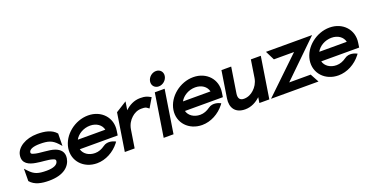

<svg xmlns="http://www.w3.org/2000/svg" viewBox="-30 -1261 3633 1889"><g transform="rotate(-20 1786.5 -316.5)"><path d="M64 -323C50 -237 119 -209 188 -198C242 -188 313 -188 355 -174C375 -168 385 -162 382 -146C376 -109 332 -90 260 -90C173 -90 132 -103 83 -156L56 -185L55 -56C100 -2 173 11 250 11C404 11 475 -57 488 -138C498 -204 459 -237 413 -255C350 -279 253 -272 195 -291C175 -297 168 -302 170 -316C175 -345 218 -361 285 -361C372 -361 414 -348 463 -295L489 -266L491 -395C446 -449 372 -462 295 -462C172 -462 76 -401 64 -323Z M535 -226C514 -95 613 11 752 11C843 11 932 -38 989 -111L1000 -126L985 -133C984 -133 921 -164 870 -126C840 -104 805 -90 768 -90C702 -90 651 -126 638 -177H1035L1042 -224C1063 -356 966 -462 827 -462C688 -462 556 -357 535 -226ZM652 -272C680 -324 743 -361 811 -361C878 -361 928 -325 940 -272Z M1045 0H1148L1178 -190C1186 -238 1210 -276 1239 -302C1265 -326 1300 -345 1343 -345C1387 -345 1391 -340 1406 -329L1420 -319L1478 -417L1465 -424C1440 -436 1426 -447 1367 -447C1302 -447 1249 -417 1208 -378L1222 -466L1107 -394Z M1516 -568C1509 -525 1539 -492 1581 -492C1623 -492 1663 -525 1670 -568C1677 -611 1647 -644 1605 -644C1563 -644 1523 -611 1516 -568ZM1452 0H1555L1626 -451H1523Z M1636 -226C1615 -95 1714 11 1853 11C1944 11 2033 -38 2090 -111L2101 -126L2086 -133C2085 -133 2022 -164 1971 -126C1941 -104 1906 -90 1869 -90C1803 -90 1752 -126 1739 -177H2136L2143 -224C2164 -356 2067 -462 1928 -462C1789 -462 1657 -357 1636 -226ZM1753 -272C1781 -324 1844 -361 1912 -361C1979 -361 2029 -325 2041 -272Z M2170 -152C2155 -58 2199 11 2303 11C2368 11 2421 -19 2463 -58L2454 0H2558L2626 -432H2522L2493 -246C2485 -198 2460 -160 2431 -134C2405 -110 2370 -91 2327 -91C2282 -91 2267 -119 2274 -165L2316 -432H2214Z M2576 0H3073L3024 -90H2799L3170 -451H2687L2735 -355H2946Z M3063 -226C3042 -95 3141 11 3280 11C3371 11 3460 -38 3517 -111L3528 -126L3513 -133C3512 -133 3449 -164 3398 -126C3368 -104 3333 -90 3296 -90C3230 -90 3179 -126 3166 -177H3563L3570 -224C3591 -356 3494 -462 3355 -462C3216 -462 3084 -357 3063 -226ZM3180 -272C3208 -324 3271 -361 3339 -361C3406 -361 3456 -325 3468 -272Z"/></g></svg>

Font: Charger Sport
Style: BlkObl
Weight: 900
Designer: Jasper
Foundry: Cannot Into Space Fonts
Version: Version 1.1